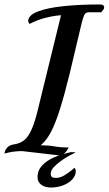

<svg xmlns="http://www.w3.org/2000/svg" viewBox="-33 -691 486 859"><path d="M274 -31Q274 -31 269.5 -22.5Q265 -14 255.5 -5Q246 4 230 4L66 -15Q47 -15 27.5 -12.5Q8 -10 -13 -4Q-13 -4 -11 -13Q-9 -22 1 -32.5Q11 -43 35 -46Q58 -50 76 -64.5Q94 -79 109 -113Q124 -147 138 -207L240 -623Q240 -623 220.5 -621Q201 -619 169 -611Q137 -603 99 -584Q93 -592 93 -598Q95 -624 137.5 -640Q180 -656 251.5 -663.5Q323 -671 412 -671Q426 -671 429.5 -667Q433 -663 433 -658Q433 -651 428.5 -646.5Q424 -642 420 -636H362Q350 -636 344 -623.5Q338 -611 332 -586Q302 -457 279 -363Q256 -269 236 -205Q216 -141 195.5 -101.5Q175 -62 149 -41Q184 -41 211.5 -36Q239 -31 274 -31ZM300 60Q306 66 306 75Q306 95 290 112Q274 129 248.5 138.5Q223 148 196 148Q168 148 151.5 135.5Q135 123 135 101Q135 75 150 56Q165 37 187.5 24Q210 11 235.5 3Q261 -5 282 -10H304L303 -8Q294 -4 276 6Q258 16 239 29.5Q220 43 207 57.5Q194 72 194 86Q194 96 199 100.5Q204 105 217 105Q236 105 255 93.5Q274 82 287 71Q300 60 300 60Z"/></svg>

Font: Sedan
Style: Italic
Weight: 400
Italic angle: -13.8°
Designer: Sebastian Salazar
Foundry: Sebastian Salazar
Version: Version 1.100; ttfautohint (v1.8.4.7-5d5b)